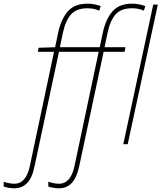

<svg xmlns="http://www.w3.org/2000/svg" viewBox="-147 -785 879 1045"><path d="M-69 240Q-82 240 -100 237Q-118 234 -127 230V204Q-114 209 -98 212Q-82 215 -69 215Q-4 215 16 116L147 -503H59L63 -525L153 -528L170 -609Q186 -682 222.5 -723.5Q259 -765 329 -765Q351 -765 369.5 -761Q388 -757 401 -752L393 -727Q364 -740 328 -740Q271 -740 240.5 -707.5Q210 -675 195 -605L179 -528H396L413 -609Q429 -682 465.5 -723.5Q502 -765 572 -765Q594 -765 612 -761Q630 -757 644 -752L636 -727Q621 -734 604.5 -737Q588 -740 571 -740Q513 -740 483 -707.5Q453 -675 438 -605L422 -528H536L531 -503H417L284 120Q270 184 242.5 212Q215 240 174 240Q160 240 142.5 237Q125 234 116 230V204Q130 209 145.5 212Q161 215 174 215Q239 215 259 116L390 -503H174L41 120Q28 184 0 212Q-28 240 -69 240ZM524 0 687 -760H712L548 0Z"/></svg>

Font: Noto Sans Disp Thin
Style: Italic
Weight: 100
Italic angle: -12°
Designer: Monotype Design Team
Foundry: Monotype Imaging Inc.
Version: Version 2.000;GOOG;noto-source:20170915:90ef993387c0